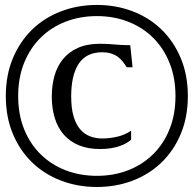

<svg xmlns="http://www.w3.org/2000/svg" viewBox="-20 -746 777 773"><path d="M370.1 -38.1Q438 -38.1 495.8 -60.5Q553.7 -83 596.2 -124.8Q638.7 -166.5 662.6 -225.8Q686.5 -285.2 686.5 -359.4Q686.5 -433.1 662.6 -492.7Q638.7 -552.2 596.2 -594.2Q553.7 -636.2 495.8 -658.7Q438 -681.2 370.1 -681.2Q302.2 -681.2 244.1 -658.7Q186 -636.2 143.6 -594.2Q101.1 -552.2 77.1 -492.7Q53.2 -433.1 53.2 -359.4Q53.2 -285.2 77.1 -225.8Q101.1 -166.5 143.6 -124.8Q186 -83 244.1 -60.5Q302.2 -38.1 370.1 -38.1ZM370.1 6.8Q293 6.8 225.8 -18.8Q158.7 -44.4 109.4 -92Q60.1 -139.6 31.7 -207.3Q3.4 -274.9 3.4 -359.4Q3.4 -443.4 31.7 -511.2Q60.1 -579.1 109.4 -627Q158.7 -674.8 225.8 -700.4Q293 -726.1 370.1 -726.1Q447.3 -726.1 514.2 -700.4Q581.1 -674.8 630.4 -627Q679.7 -579.1 708 -511.2Q736.3 -443.4 736.3 -359.4Q736.3 -274.9 708 -207.3Q679.7 -139.6 630.4 -92Q581.1 -44.4 514.2 -18.8Q447.3 6.8 370.1 6.8ZM391.6 -188.5Q422.4 -188.5 452.9 -195.8Q483.4 -203.1 507.8 -219.7V-183.6Q501 -177.2 490 -170.7Q479 -164.1 463.4 -158.4Q447.8 -152.8 427.7 -149.4Q407.7 -146 383.3 -146Q334.5 -146 298.1 -160.9Q261.7 -175.8 237.3 -203.4Q212.9 -231 200.7 -270.3Q188.5 -309.6 188.5 -357.9Q188.5 -401.9 199.2 -440.4Q210 -479 233.4 -507.8Q256.8 -536.6 293.7 -553.2Q330.6 -569.8 383.3 -569.8Q402.8 -569.8 416.5 -568.8Q430.2 -567.9 442.9 -566.9Q455.6 -565.9 469.7 -564.9Q483.9 -564 504.4 -564L513.7 -475.1H490.2Q482.4 -487.8 473.6 -498.8Q464.8 -509.8 453.1 -518.1Q441.4 -526.4 426.3 -531Q411.1 -535.6 391.6 -535.6Q327.6 -535.6 297.1 -489.7Q266.6 -443.8 266.6 -357.9Q266.6 -310.5 276.1 -278.1Q285.6 -245.6 302.5 -225.8Q319.3 -206.1 342.3 -197.3Q365.2 -188.5 391.6 -188.5Z"/></svg>

Font: Arian AMU Serif
Style: Italic
Weight: 400
Italic angle: -15°
Designer: Ruben Hakobyan (Tarumian)
Foundry: Ruben Hakobyan (Tarumian)
Version: Version 1.002